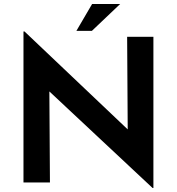

<svg xmlns="http://www.w3.org/2000/svg" viewBox="-20 -917 889 965"><path d="M747 28 189 -494 228 -474 231 0H98V-759H103L651 -239L622 -250L619 -732H751V28ZM584 -897 442 -762H364L443 -897Z"/></svg>

Font: Reem Kufi Fun SemiBold
Style: Regular
Weight: 600
Designer: Khaled Hosny
Version: Version 1.005